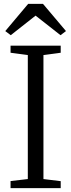

<svg xmlns="http://www.w3.org/2000/svg" viewBox="-20 -981 371 1001"><path d="M125 -47.5V-694L35 -706V-743H296.5V-706L206.5 -694V-47.5L296.5 -36.5V0H35V-37ZM36 -797.5 7.5 -819 127 -961H204L324 -819L295.5 -797.5L165.5 -899.5Z"/></svg>

Font: Merriweather 48pt Light
Style: Regular
Weight: 300
Version: Version 2.100